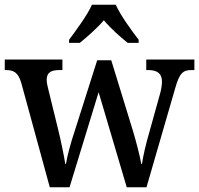

<svg xmlns="http://www.w3.org/2000/svg" viewBox="-20 -786 836 806"><path d="M270 -619V-606H315C347 -632 388 -668 416 -701C443 -668 485 -631 516 -606H562V-619C533 -657 486 -721 466 -766H366C346 -721 298 -657 270 -619ZM69 -439 189 0H272L394 -399L512 0H595L715 -414C733 -479 748 -492 784 -492H796V-536H594V-492H601C641 -492 660 -477 660 -443C660 -432 657 -410 652 -393L608 -235C591 -177 581 -131 576 -98H573C568 -129 551 -194 538 -237L447 -533H388L293 -234C278 -190 262 -131 257 -98H254C249 -131 235 -199 223 -247L184 -406C180 -421 176 -439 176 -450C176 -483 195 -492 232 -492H242V-536H0V-492H3C39 -492 56 -481 69 -439Z"/></svg>

Font: Noto Serif Devanagari SemiCondensed Medium
Style: Regular
Weight: 500
Width: 4
Designer: Universal Thirst, Indian Type Foundry and the Monotype Design Team
Foundry: Monotype Imaging Inc.
Version: Version 2.004